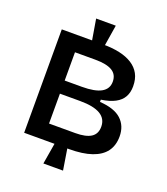

<svg xmlns="http://www.w3.org/2000/svg" viewBox="-161 -893 982 1129"><g transform="rotate(20 330.0 -328.5)"><path d="M267 -645 244 -782H367L345 -645ZM244 125 267 -12H345L367 125ZM76 -6V-653H334Q392 -653 438 -643Q484 -633 517 -612Q550 -591 567.5 -559Q585 -527 585 -481Q585 -443 569.5 -415Q554 -387 520.5 -369Q487 -351 433 -343V-329Q525 -323 568 -283Q611 -243 611 -177Q611 -121 583 -83Q555 -45 498.5 -25.5Q442 -6 357 -6ZM195 -107H359Q425 -107 457.5 -128Q490 -149 490 -194Q490 -244 448 -269Q406 -294 321 -294H195ZM195 -376H302Q384 -376 423.5 -398.5Q463 -421 463 -466Q463 -511 428 -532Q393 -553 322 -553H195Z"/></g></svg>

Font: Bricolage Grotesque 17pt SemiBold
Style: Regular
Weight: 600
Version: Version 1.001;gftools[0.9.33.dev8+g029e19f]